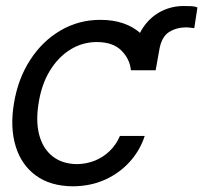

<svg xmlns="http://www.w3.org/2000/svg" viewBox="-20 -620 689 651"><path d="M507.8 -381.8H423.8L436.5 -453.1Q445.3 -500 469.5 -532.7Q493.7 -565.4 528.3 -582.5Q563 -599.6 602.5 -599.6Q615.2 -599.6 628.2 -599.1Q641.1 -598.6 649.4 -594.7L638.7 -524.4Q633.3 -525.4 626.2 -526.1Q619.1 -526.9 611.3 -527.3Q577.6 -526.9 553 -511.2Q528.3 -495.6 520.5 -453.1ZM227.5 11.7Q150.9 11.2 101.6 -24.9Q52.2 -61 33 -124.5Q13.7 -188 27.3 -269.5Q41 -353 82.3 -416.7Q123.5 -480.5 185.1 -516.6Q246.6 -552.7 320.3 -552.7Q406.2 -552.7 458 -505.9Q509.8 -459 507.8 -381.8H423.8Q420.4 -419.4 392.1 -448.2Q363.8 -477.1 308.6 -477.5Q259.8 -477.5 218.5 -451.9Q177.2 -426.3 149.2 -380.4Q121.1 -334.5 111.3 -272.5Q100.6 -209.5 113 -162.6Q125.5 -115.7 158.4 -89.8Q191.4 -64 241.2 -63.5Q273.4 -64 301.8 -75.4Q330.1 -86.9 352.1 -108.2Q374 -129.4 386.7 -159.2H470.7Q455.1 -110.8 420.7 -72.3Q386.2 -33.7 337.2 -11.2Q288.1 11.2 227.5 11.7Z"/></svg>

Font: Inter Tight
Style: Italic
Weight: 400
Italic angle: -9.39999°
Designer: Rasmus Andersson
Foundry: rsms
Version: Version 3.002